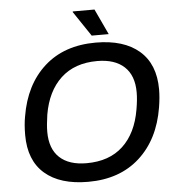

<svg xmlns="http://www.w3.org/2000/svg" viewBox="-59 -922 902 988"><g transform="rotate(-5 392.5 -428.0)"><path d="M439.9 -735.8 353 -865.2 354 -868.2H465.8L527.8 -735.8ZM356.9 12.2Q211.9 12.2 133.1 -56.2Q54.2 -124.5 54.2 -255.9Q54.2 -310.1 62 -351.1Q88.9 -513.7 191.4 -606Q293.9 -698.2 457 -698.2Q602.1 -698.2 681.6 -629.4Q761.2 -560.5 761.2 -430.2Q761.2 -388.7 752.9 -337.9Q726.1 -174.3 623 -81.1Q520 12.2 356.9 12.2ZM356.9 -84Q474.1 -84 544.9 -149.9Q615.7 -215.8 636.2 -336.9Q645 -387.2 645 -424.8Q645 -512.2 595.9 -557.6Q546.9 -603 456.1 -603Q339.8 -603 268.6 -536.9Q197.3 -470.7 176.8 -350.1Q168.9 -296.9 168.9 -262.2Q168.9 -174.8 217.5 -129.4Q266.1 -84 356.9 -84Z"/></g></svg>

Font: Archivo Medium
Style: Italic
Weight: 500
Italic angle: -10°
Designer: Hector Gatti
Foundry: Omnibus-Type
Version: Version 2.001